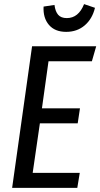

<svg xmlns="http://www.w3.org/2000/svg" viewBox="-20 -914 488 934"><path d="M427 -616H216L184 -387H369L358 -314H174L139 -73H368L356 0H39L136 -689H448ZM192 -882 245 -890Q249 -858 263 -842Q277 -826 305 -826Q362 -826 389 -894L442 -876Q429 -822 392 -790.5Q355 -759 302 -759Q247 -759 218 -793Q189 -827 192 -882Z"/></svg>

Font: Fira Sans Compressed
Style: Italic
Weight: 400
Width: 1
Italic angle: -8°
Designer: bBox Type GmbH & Carrois Corporate GbR & Edenspiekermann AG
Foundry: bBox Type GmbH & Carrois Corporate GbR & Edenspiekermann AG
Version: Version 4.301